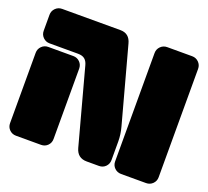

<svg xmlns="http://www.w3.org/2000/svg" viewBox="-120 -848 1080 996"><g transform="rotate(20 420.0 -350.0)"><path d="M61 -700.2H382.8Q432.6 -700.2 445.8 -648.9L559.1 -231Q569.8 -191.9 569.8 -152.8V-50.8Q569.8 -29.3 555.2 -14.6Q540.5 0 519 0H451.2Q399.9 0 386.2 -50.8L273.9 -466.8Q268.1 -488.8 254.9 -499.3Q241.7 -509.8 217.8 -509.8H61Q39.6 -509.8 24.7 -524.7Q9.8 -539.6 9.8 -561V-648.9Q9.8 -670.4 24.7 -685.3Q39.6 -700.2 61 -700.2ZM778.8 0H641.1Q619.6 0 604.7 -14.6Q589.8 -29.3 589.8 -50.8V-648.9Q589.8 -670.4 604.7 -685.3Q619.6 -700.2 641.1 -700.2H778.8Q800.3 -700.2 815.2 -685.3Q830.1 -670.4 830.1 -648.9V-50.8Q830.1 -29.3 815.2 -14.6Q800.3 0 778.8 0ZM250 -439V-50.8Q250 -29.3 235.4 -14.6Q220.7 0 199.2 0H61Q39.6 0 24.7 -14.6Q9.8 -29.3 9.8 -50.8V-439Q9.8 -460.4 24.7 -475.3Q39.6 -490.2 61 -490.2H199.2Q220.7 -490.2 235.4 -475.3Q250 -460.4 250 -439Z"/></g></svg>

Font: Nastup Soft
Style: Regular
Weight: 400
Designer: Maksym Kobuzan
Foundry: Zakznak
Version: Version 1.020;hotconv 1.0.109;makeotfexe 2.5.65596